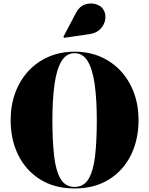

<svg xmlns="http://www.w3.org/2000/svg" viewBox="-20 -1051 840 1081"><path d="M485 -859 341 -838 337 -844 407.5 -978Q427 -1015 457.8 -1025.5Q488.5 -1036 517.5 -1028Q546.5 -1020 560 -1000.5Q576.5 -976.5 573 -945.5Q569.5 -914.5 547.2 -889.8Q525 -865 485 -859ZM400 10Q288.5 10 207.8 -39.8Q127 -89.5 83.5 -176.5Q40 -263.5 40 -375Q40 -458.5 66 -528.8Q92 -599 140 -651Q188 -703 254 -731.5Q320 -760 400 -760Q480 -760 546 -731.5Q612 -703 660 -651Q708 -599 734 -528.8Q760 -458.5 760 -375Q760 -263.5 716.5 -176.5Q673 -89.5 592.2 -39.8Q511.5 10 400 10ZM400 -751.5Q353 -751.5 325.8 -705.8Q298.5 -660 286.8 -575.5Q275 -491 275 -375Q275 -259 284.5 -174.5Q294 -90 321 -44.2Q348 1.5 400 1.5Q452 1.5 479 -44.2Q506 -90 515.5 -174.5Q525 -259 525 -375Q525 -491 513.2 -575.5Q501.5 -660 474.2 -705.8Q447 -751.5 400 -751.5Z"/></svg>

Font: Bodoni* 24pt Fatface
Style: Regular
Weight: 900
Version: Version 2.3